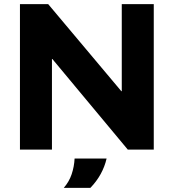

<svg xmlns="http://www.w3.org/2000/svg" viewBox="-20 -720 836 924"><path d="M76 0V-700H212L564 -281H566V-700H720V0H595L232 -436H230V0ZM287 184Q313 154 325 118Q337 82 339 43H493Q484 82 464.5 117.5Q445 153 415 184Z"/></svg>

Font: REM SemiBold
Style: Regular
Weight: 600
Designer: Octavio Pardo
Foundry: Ashler Design
Version: Version 1.005;gftools[0.9.28]